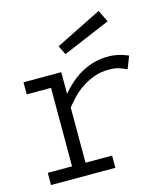

<svg xmlns="http://www.w3.org/2000/svg" viewBox="-104 -760 719 839"><g transform="rotate(-15 255.5 -340.5)"><path d="M22.9 -464.8H193.8V-367.2Q213.9 -390.6 236.8 -410.9Q259.8 -431.2 286.4 -446Q313 -460.9 343.5 -469.5Q374 -478 409.2 -478Q426.8 -478 441.9 -475.3Q457 -472.7 468.8 -469.2Q480.5 -465.8 488.3 -462.4Q496.1 -459 499 -458L477.1 -401.9Q464.8 -408.2 445.6 -415Q426.3 -421.9 397 -421.9Q359.9 -421.9 328.9 -410.4Q297.9 -398.9 272.7 -381.8Q247.6 -364.7 228 -344Q208.5 -323.2 193.8 -305.2V-55.2H314V0H22.9V-55.2H132.8V-410.2H22.9ZM446.8 -627 231.9 -536.1 211.9 -577.1 420.9 -681.2Z"/></g></svg>

Font: Stint Ultra Expanded
Style: Regular
Weight: 400
Width: 7
Designer: Astigmatic (AOETI)
Foundry: Astigmatic (AOETI)
Version: Version 1.000